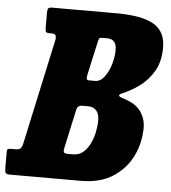

<svg xmlns="http://www.w3.org/2000/svg" viewBox="-91 -798 753 847"><g transform="rotate(5 285.5 -375.0)"><path d="M298 0H-16Q-32 0 -35.2 -6.5Q-38.5 -13 -38.5 -29.5V-99Q-38.5 -108.5 -34.8 -111Q-31 -113.5 -22.5 -113.5H-1.5Q14.5 -113.5 21.2 -120Q28 -126.5 31 -141.5L133 -612.5Q134 -625.5 130.2 -631Q126.5 -636.5 113 -636.5H106Q93 -636.5 89 -640Q85 -643.5 85 -656.5V-728Q85 -741 89.2 -745.5Q93.5 -750 106 -750H390.5Q503.5 -750 556 -719.2Q608.5 -688.5 608.5 -617.5Q608.5 -553.5 582.5 -510.5Q556.5 -467.5 519.2 -441.2Q482 -415 448 -401Q433.5 -395 433.5 -390Q433.5 -384.5 451.5 -379Q506.5 -363 530.2 -330.5Q554 -298 554 -257.5Q554 -192 526 -133.2Q498 -74.5 441.2 -37.2Q384.5 0 298 0ZM298 -444.5H322.5Q345.5 -444.5 363.2 -467.5Q381 -490.5 391 -524Q401 -557.5 401 -588Q401 -636.5 359.5 -636.5H340.5Q328.5 -636.5 325.5 -634Q322.5 -631.5 320 -620.5L287 -471.5Q283.5 -455 285.2 -449.8Q287 -444.5 298 -444.5ZM255 -113.5Q280.5 -113.5 298.8 -129.2Q317 -145 328.8 -169.5Q340.5 -194 346 -221Q351.5 -248 351.5 -271.5Q351.5 -301 338.2 -315.8Q325 -330.5 302 -330.5H275Q255 -330.5 250.5 -309.5L213.5 -139.5Q210 -126 212.8 -119.8Q215.5 -113.5 230 -113.5Z"/></g></svg>

Font: Besley* Condensed Heavy
Style: Italic
Weight: 800
Width: 3
Italic angle: -13°
Designer: Owen Earl
Foundry: indestructible type*
Version: Version 3.000; ttfautohint (v1.8.3)